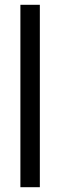

<svg xmlns="http://www.w3.org/2000/svg" viewBox="-20 -846 250 800"><path d="M146 -66H65V-826H146Z"/></svg>

Font: Noto Sans Malayalam UI ExtraCondensed
Style: Regular
Weight: 400
Width: 2
Designer: Jelle Bosma - Monotype Design Team
Foundry: Monotype Imaging Inc.
Version: Version 2.104; ttfautohint (v1.8.4.7-5d5b)